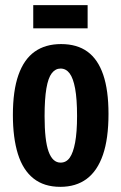

<svg xmlns="http://www.w3.org/2000/svg" viewBox="-20 -712 471 745"><path d="M214 13Q151 13 110 -19.5Q69 -52 49.5 -114.5Q30 -177 30 -266Q30 -360 51.5 -421Q73 -482 114.5 -511.5Q156 -541 217 -541Q279 -541 319.5 -511.5Q360 -482 380.5 -422Q401 -362 401 -270Q401 -174 379.5 -111.5Q358 -49 316.5 -18Q275 13 214 13ZM215 -81Q237 -81 250.5 -100Q264 -119 271.5 -159Q279 -199 279 -262Q279 -328 271.5 -368.5Q264 -409 250 -427.5Q236 -446 215 -446Q195 -446 181 -428Q167 -410 160 -369Q153 -328 153 -261Q153 -167 168.5 -124Q184 -81 215 -81ZM109 -602V-692H320V-602Z"/></svg>

Font: Bricolage Grotesque 36pt Condensed SemiBold
Style: Regular
Weight: 600
Width: 3
Designer: Mathieu Triay
Foundry: Atelier Triay
Version: Version 1.001;gftools[0.9.33.dev8+g029e19f]